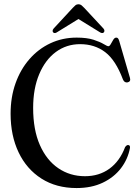

<svg xmlns="http://www.w3.org/2000/svg" viewBox="-20 -892 665 924"><path d="M605.5 -180Q595.5 -126 562 -82.2Q528.5 -38.5 474.5 -12.8Q420.5 13 348.5 13Q251 13 179.5 -32.5Q108 -78 69.5 -158.8Q31 -239.5 31 -345Q31 -424.5 54.8 -491.2Q78.5 -558 121.8 -607.5Q165 -657 223 -684Q281 -711 349 -711Q398 -711 429.8 -700.8Q461.5 -690.5 478.8 -680Q496 -669.5 501.5 -669.5Q507.5 -669.5 513.2 -680Q519 -690.5 525.2 -700.8Q531.5 -711 539.5 -711Q544.5 -711 547.8 -707.5Q551 -704 554 -694L605.5 -517Q610.5 -499 593.5 -495.5Q578.5 -493 571.5 -510Q536.5 -603 486 -641.2Q435.5 -679.5 365.5 -679.5Q300 -679.5 249 -642Q198 -604.5 168.8 -535.2Q139.5 -466 139.5 -372.5Q139.5 -267.5 171.8 -194.2Q204 -121 260.5 -82.5Q317 -44 389 -44Q457 -44 506.8 -80.2Q556.5 -116.5 582 -184Q590 -195.5 598 -194Q607 -192.5 605.5 -180ZM257 -738.5Q244 -729 236.5 -735.5Q233.5 -738 233.2 -743.2Q233 -748.5 238 -754.5L330 -854Q337.5 -862 343.2 -866.8Q349 -871.5 357.5 -871.5Q366 -871.5 372 -866.8Q378 -862 385.5 -854L478 -754.5Q483 -748.5 482.5 -743.2Q482 -738 479 -735.5Q471.5 -729 458 -738.5L357.5 -800.5Z"/></svg>

Font: Fraunces 144pt S050
Style: Regular
Weight: 400
Version: Version 1.000; ttfautohint (v1.8.3)